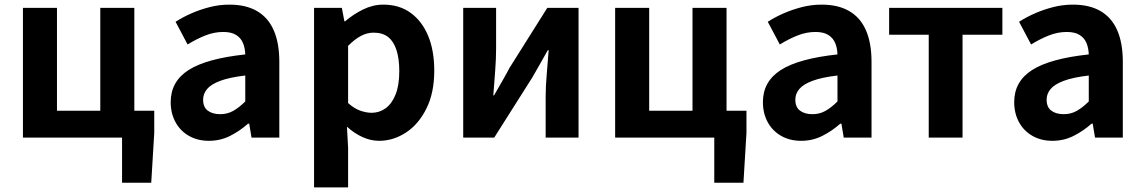

<svg xmlns="http://www.w3.org/2000/svg" viewBox="-20 -594 4939 829"><path d="M507 195V0H79V-560H226V-116H413V-560H560V-116H646V-20L633 195Z M882 14Q833 14 795.5 -7.5Q758 -29 737.5 -67Q717 -105 717 -153Q717 -242 794 -291.5Q871 -341 1039 -359Q1038 -387 1029 -408.5Q1020 -430 999.5 -443Q979 -456 944 -456Q905 -456 867 -441Q829 -426 790 -402L738 -500Q771 -521 808 -537Q845 -553 886 -563.5Q927 -574 971 -574Q1042 -574 1090 -546Q1138 -518 1162 -463Q1186 -408 1186 -327V0H1066L1056 -60H1051Q1015 -28 973 -7Q931 14 882 14ZM931 -101Q962 -101 987.5 -115.5Q1013 -130 1039 -156V-268Q971 -260 931 -245Q891 -230 874 -209.5Q857 -189 857 -164Q857 -131 877.5 -116Q898 -101 931 -101Z M1336 215V-560H1456L1467 -502H1470Q1505 -532 1547.5 -553Q1590 -574 1635 -574Q1704 -574 1753 -538.5Q1802 -503 1828.5 -439.5Q1855 -376 1855 -289Q1855 -193 1821 -125Q1787 -57 1732.5 -21.5Q1678 14 1617 14Q1581 14 1545.5 -2Q1510 -18 1478 -47L1483 44V215ZM1585 -107Q1618 -107 1645 -126.5Q1672 -146 1688 -186Q1704 -226 1704 -287Q1704 -340 1692 -377.5Q1680 -415 1656 -434Q1632 -453 1593 -453Q1565 -453 1538.5 -439Q1512 -425 1483 -396V-149Q1510 -125 1536 -116Q1562 -107 1585 -107Z M1980 0V-560H2122V-383Q2122 -341 2118 -288Q2114 -235 2110 -182H2113Q2128 -208 2147.5 -242Q2167 -276 2180 -301L2343 -560H2478V0H2336V-176Q2336 -219 2340.5 -272Q2345 -325 2349 -377H2345Q2331 -352 2311.5 -317.5Q2292 -283 2278 -259L2114 0Z M3064 195V0H2636V-560H2783V-116H2970V-560H3117V-116H3203V-20L3190 195Z M3439 14Q3390 14 3352.5 -7.5Q3315 -29 3294.5 -67Q3274 -105 3274 -153Q3274 -242 3351 -291.5Q3428 -341 3596 -359Q3595 -387 3586 -408.5Q3577 -430 3556.5 -443Q3536 -456 3501 -456Q3462 -456 3424 -441Q3386 -426 3347 -402L3295 -500Q3328 -521 3365 -537Q3402 -553 3443 -563.5Q3484 -574 3528 -574Q3599 -574 3647 -546Q3695 -518 3719 -463Q3743 -408 3743 -327V0H3623L3613 -60H3608Q3572 -28 3530 -7Q3488 14 3439 14ZM3488 -101Q3519 -101 3544.5 -115.5Q3570 -130 3596 -156V-268Q3528 -260 3488 -245Q3448 -230 3431 -209.5Q3414 -189 3414 -164Q3414 -131 3434.5 -116Q3455 -101 3488 -101Z M3990 0V-444H3819V-560H4308V-444H4136V0Z M4524 14Q4475 14 4437.5 -7.5Q4400 -29 4379.5 -67Q4359 -105 4359 -153Q4359 -242 4436 -291.5Q4513 -341 4681 -359Q4680 -387 4671 -408.5Q4662 -430 4641.5 -443Q4621 -456 4586 -456Q4547 -456 4509 -441Q4471 -426 4432 -402L4380 -500Q4413 -521 4450 -537Q4487 -553 4528 -563.5Q4569 -574 4613 -574Q4684 -574 4732 -546Q4780 -518 4804 -463Q4828 -408 4828 -327V0H4708L4698 -60H4693Q4657 -28 4615 -7Q4573 14 4524 14ZM4573 -101Q4604 -101 4629.5 -115.5Q4655 -130 4681 -156V-268Q4613 -260 4573 -245Q4533 -230 4516 -209.5Q4499 -189 4499 -164Q4499 -131 4519.5 -116Q4540 -101 4573 -101Z"/></svg>

Font: Noto Sans SC
Style: Bold
Weight: 700
Designer: Ryoko NISHIZUKA  (kana, bopomofo & ideographs); Paul D. Hunt (Latin, Greek & Cyrillic); Sandoll Communications , Soo-you
Foundry: Adobe
Version: Version 2.004-H2;hotconv 1.0.118;makeotfexe 2.5.65603